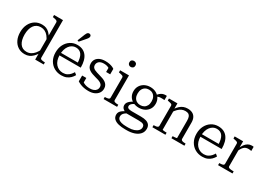

<svg xmlns="http://www.w3.org/2000/svg" viewBox="-6 -1734 4061 2944"><g transform="rotate(30 2025.0 -262.0)"><path d="M521 -73Q521 -51 544.5 -44Q568 -37 604 -37H605V0H454V-119L449 -121V-654Q449 -668 441 -676Q433 -684 416.5 -689Q400 -694 374 -698L363 -700V-737H521ZM279 -519Q322 -519 354.5 -506Q387 -493 414 -466Q441 -439 466 -398L463 -328Q442 -376 415.5 -408.5Q389 -441 356 -457.5Q323 -474 283 -474Q244 -474 213.5 -458Q183 -442 162.5 -412.5Q142 -383 131.5 -342Q121 -301 121 -251Q121 -202 131 -162Q141 -122 161 -93.5Q181 -65 210 -50.5Q239 -36 277 -36Q318 -36 351.5 -53.5Q385 -71 412.5 -104Q440 -137 463 -184L466 -119Q439 -77 410.5 -48.5Q382 -20 348 -5Q314 10 270 10Q203 10 152 -22.5Q101 -55 72.5 -114Q44 -173 44 -251Q44 -330 74 -390.5Q104 -451 157 -485Q210 -519 279 -519Z M744 -251Q744 -199 757 -159Q770 -119 794.5 -91.5Q819 -64 851 -49.5Q883 -35 921 -35Q964 -35 994.5 -51.5Q1025 -68 1045.5 -91.5Q1066 -115 1079 -138L1117 -107Q1099 -74 1072 -47.5Q1045 -21 1007.5 -5.5Q970 10 919 10Q849 10 792.5 -22Q736 -54 702.5 -113Q669 -172 669 -253Q669 -332 700 -391.5Q731 -451 784.5 -485Q838 -519 904 -519Q957 -519 997 -501.5Q1037 -484 1065 -449Q1093 -414 1107 -362.5Q1121 -311 1121 -242H725V-287H1068L1044 -268Q1043 -320 1034 -359Q1025 -398 1008 -423Q991 -448 965 -461Q939 -474 904 -474Q870 -474 841 -458.5Q812 -443 790 -414Q768 -385 756 -343.5Q744 -302 744 -251ZM921 -710Q928 -727 935.5 -738.5Q943 -750 952.5 -755.5Q962 -761 973 -761Q989 -761 999 -751.5Q1009 -742 1009 -727Q1009 -718 1005.5 -709Q1002 -700 995.5 -690.5Q989 -681 981 -672L896 -573H873V-590Z M1525 -130Q1525 -154 1513.5 -169.5Q1502 -185 1482.5 -196Q1463 -207 1438.5 -214.5Q1414 -222 1387 -229Q1357 -237 1327.5 -247.5Q1298 -258 1274 -274Q1250 -290 1235.5 -315Q1221 -340 1221 -377Q1221 -420 1242.5 -452Q1264 -484 1304 -501.5Q1344 -519 1399 -519Q1442 -519 1474.5 -512Q1507 -505 1529 -495Q1551 -485 1563 -475V-379H1491V-467Q1499 -466 1504.5 -462.5Q1510 -459 1514 -453.5Q1518 -448 1519 -440.5Q1520 -433 1518 -426Q1507 -442 1489 -452.5Q1471 -463 1448.5 -468.5Q1426 -474 1399 -474Q1344 -474 1315.5 -449Q1287 -424 1287 -386Q1287 -362 1299 -345.5Q1311 -329 1331 -319Q1351 -309 1376 -301.5Q1401 -294 1428 -286Q1458 -278 1487.5 -267.5Q1517 -257 1540.5 -241Q1564 -225 1578.5 -200.5Q1593 -176 1593 -140Q1593 -97 1570 -63.5Q1547 -30 1504 -10Q1461 10 1400 10Q1355 10 1318 2.5Q1281 -5 1252 -17.5Q1223 -30 1200 -45V-148H1274V-31Q1263 -39 1256.5 -46.5Q1250 -54 1247.5 -61Q1245 -68 1245 -75.5Q1245 -83 1248 -91Q1266 -72 1289 -59.5Q1312 -47 1340 -41Q1368 -35 1400 -35Q1439 -35 1466.5 -46.5Q1494 -58 1509.5 -79Q1525 -100 1525 -130Z M1778 -634Q1755 -634 1740 -648.5Q1725 -663 1725 -688Q1725 -713 1740 -726.5Q1755 -740 1778 -740Q1801 -740 1816.5 -726.5Q1832 -713 1832 -688Q1832 -663 1816.5 -648.5Q1801 -634 1778 -634ZM1821 -509V-73Q1821 -51 1844 -44Q1867 -37 1903 -37H1904V0H1665V-37H1666Q1702 -37 1725 -44Q1748 -51 1748 -73V-426Q1748 -448 1730.5 -455.5Q1713 -463 1675 -470L1664 -472V-509Z M2481 -453Q2441 -457 2412.5 -455.5Q2384 -454 2364.5 -445.5Q2345 -437 2331 -417L2318 -431Q2331 -458 2348.5 -477Q2366 -496 2386.5 -508.5Q2407 -521 2430.5 -525.5Q2454 -530 2481 -527ZM2197 -154Q2141 -154 2096.5 -176.5Q2052 -199 2026.5 -239.5Q2001 -280 2001 -335Q2001 -390 2027 -431.5Q2053 -473 2097.5 -496Q2142 -519 2197 -519Q2253 -519 2297.5 -496Q2342 -473 2368 -431.5Q2394 -390 2394 -335Q2394 -280 2368 -239.5Q2342 -199 2297.5 -176.5Q2253 -154 2197 -154ZM2197 -200Q2234 -200 2262 -216Q2290 -232 2305.5 -262Q2321 -292 2321 -335Q2321 -379 2305.5 -410Q2290 -441 2262 -457.5Q2234 -474 2197 -474Q2161 -474 2133 -457.5Q2105 -441 2089.5 -410Q2074 -379 2074 -335Q2074 -292 2089.5 -262Q2105 -232 2133 -216Q2161 -200 2197 -200ZM2181 237Q2117 237 2064.5 224.5Q2012 212 1981.5 183.5Q1951 155 1951 108Q1951 81 1964 60Q1977 39 2003.5 20.5Q2030 2 2070 -17L2097 6Q2069 19 2050.5 34.5Q2032 50 2023.5 67Q2015 84 2015 104Q2015 131 2033 150.5Q2051 170 2088 180Q2125 190 2181 190H2214Q2269 190 2311 175.5Q2353 161 2377 135.5Q2401 110 2401 77Q2401 45 2378.5 30Q2356 15 2294 15H2071H2069Q2039 2 2020 -12Q2001 -26 1993 -43Q1985 -60 1985 -79Q1985 -104 1997.5 -124.5Q2010 -145 2034 -164Q2058 -183 2094 -200L2123 -177Q2101 -166 2084.5 -154Q2068 -142 2059 -128.5Q2050 -115 2050 -99Q2050 -75 2071.5 -64.5Q2093 -54 2132 -54H2296Q2353 -54 2391 -41.5Q2429 -29 2448.5 -2.5Q2468 24 2468 64Q2468 121 2433 160Q2398 199 2340.5 218Q2283 237 2215 237Z M2529 0V-37H2531Q2555 -37 2573 -40Q2591 -43 2601.5 -51Q2612 -59 2612 -73V-426Q2612 -441 2604.5 -448.5Q2597 -456 2580.5 -460.5Q2564 -465 2540 -470L2529 -472V-509H2679V-402L2685 -395V-47Q2685 -44 2697 -41.5Q2709 -39 2726 -38Q2743 -37 2757 -37H2760V0ZM3096 0H2866V-37H2868Q2882 -37 2899 -38Q2916 -39 2928 -41.5Q2940 -44 2940 -47V-349Q2940 -391 2931 -417.5Q2922 -444 2901.5 -456.5Q2881 -469 2845 -469Q2811 -469 2780.5 -455Q2750 -441 2723 -414.5Q2696 -388 2672 -350L2670 -404Q2697 -443 2725 -468.5Q2753 -494 2786 -506.5Q2819 -519 2858 -519Q2906 -519 2940.5 -502Q2975 -485 2994 -449.5Q3013 -414 3013 -359V-73Q3013 -59 3023.5 -51Q3034 -43 3052.5 -40Q3071 -37 3094 -37H3096Z M3239 -251Q3239 -199 3252 -159Q3265 -119 3289.5 -91.5Q3314 -64 3346 -49.5Q3378 -35 3416 -35Q3459 -35 3489.5 -51.5Q3520 -68 3540.5 -91.5Q3561 -115 3574 -138L3612 -107Q3594 -74 3567 -47.5Q3540 -21 3502.5 -5.5Q3465 10 3414 10Q3344 10 3287.5 -22Q3231 -54 3197.5 -113Q3164 -172 3164 -253Q3164 -332 3195 -391.5Q3226 -451 3279.5 -485Q3333 -519 3399 -519Q3452 -519 3492 -501.5Q3532 -484 3560 -449Q3588 -414 3602 -362.5Q3616 -311 3616 -242H3220V-287H3563L3539 -268Q3538 -320 3529 -359Q3520 -398 3503 -423Q3486 -448 3460 -461Q3434 -474 3399 -474Q3365 -474 3336 -458.5Q3307 -443 3285 -414Q3263 -385 3251 -343.5Q3239 -302 3239 -251Z M4024 -516V-442Q4017 -445 4008 -446Q3999 -447 3989.5 -448Q3980 -449 3972 -449Q3947 -449 3928 -442Q3909 -435 3893.5 -420Q3878 -405 3864.5 -382.5Q3851 -360 3836 -329L3834 -383Q3851 -424 3873.5 -454.5Q3896 -485 3925.5 -502Q3955 -519 3991 -519Q4001 -519 4010.5 -518.5Q4020 -518 4024 -516ZM3692 0V-37H3694Q3730 -37 3752.5 -44Q3775 -51 3775 -73V-426Q3775 -441 3767.5 -448.5Q3760 -456 3743.5 -460.5Q3727 -465 3703 -470L3692 -472V-509H3842V-375L3848 -381V-69Q3848 -55 3862 -48Q3876 -41 3895.5 -39Q3915 -37 3930 -37H3947V0Z"/></g></svg>

Font: Roboto Serif 36pt Light
Style: Regular
Weight: 300
Designer: Greg Gazdowicz
Foundry: Commercial Type
Version: Version 1.008